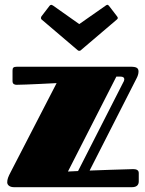

<svg xmlns="http://www.w3.org/2000/svg" viewBox="-20 -777 602 797"><path d="M32 -440C32 -427 42 -425 49 -425C82 -425 215 -432 215 -432L25 -64C14 -43 10 -33 10 -20C10 -10 19 0 38 0H528C550 0 556 -12 556 -24V-59C556 -72 544 -75 533 -75C513 -75 352 -69 352 -69L546 -450C552 -461 555 -471 555 -480C555 -495 546 -500 522 -500H50C35 -500 32 -495 32 -484ZM304 -67 262 -65 463 -459H480C491 -459 496 -455 496 -448C496 -444 494 -438 491 -434ZM309 -677 200 -754C197 -755 195 -757 193 -757C191 -757 188 -756 185 -752L152 -709C151 -707 150 -704 150 -702C150 -700 151 -697 154 -695L302 -569C304 -567 306 -566 309 -566C313 -566 314 -567 316 -569L464 -695C467 -697 469 -700 469 -702C469 -704 468 -707 466 -709L433 -752C430 -756 428 -757 425 -757C423 -757 421 -755 419 -754Z"/></svg>

Font: Fascinate Inline
Style: Regular
Weight: 900
Designer: Astigmatic (AOETI)
Foundry: Astigmatic (AOETI)
Version: Version 1.000